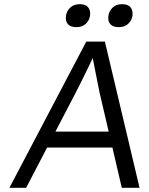

<svg xmlns="http://www.w3.org/2000/svg" viewBox="-20 -899 713 919"><path d="M25 0 393 -700H482L648 0H563L457 -454Q453 -473 448 -498.5Q443 -524 437.5 -551.5Q432 -579 427 -605Q422 -631 418 -651H438Q426 -626 414 -600.5Q402 -575 389.5 -549.5Q377 -524 364.5 -499Q352 -474 339 -449L105 0ZM167 -193 206 -269H537L559 -193ZM548 -769Q520 -769 507.5 -784Q495 -799 499 -824Q502 -846 519 -862.5Q536 -879 564 -879Q593 -879 605 -864Q617 -849 614 -824Q611 -802 594 -785.5Q577 -769 548 -769ZM346 -769Q317 -769 304.5 -784Q292 -799 296 -824Q299 -846 316 -862.5Q333 -879 362 -879Q390 -879 402 -864Q414 -849 411 -824Q408 -802 391 -785.5Q374 -769 346 -769Z"/></svg>

Font: Lexend Light
Style: Italic
Weight: 300
Italic angle: -8.13011°
Designer: Bonnie Shaver-Troup, Thomas Jockin
Foundry: Lexend
Version: Version 1.007